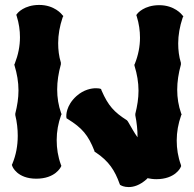

<svg xmlns="http://www.w3.org/2000/svg" viewBox="-20 -723 789 779"><path d="M232 -663C231 -665 201 -703 139 -703C78 -703 51 -670 50 -668L46 -663L48 -657C57 -628 61 -600 61 -572C61 -536 54 -501 40 -465L38 -461L39 -457C49 -424 55 -391 55 -356C55 -325 50 -294 42 -262V-256C49 -227 52 -199 52 -172C52 -132 45 -94 30 -58L28 -54L30 -49C30 -47 50 2 127 2C204 2 226 -44 227 -46L229 -50L227 -55C215 -88 210 -121 210 -155C210 -189 216 -223 228 -256L230 -260L228 -264C217 -295 212 -327 212 -360C212 -392 217 -426 227 -462V-469C219 -495 216 -521 216 -548C216 -582 222 -616 234 -652L237 -658ZM719 -662C718 -664 688 -702 626 -702C565 -702 538 -669 537 -667L533 -662L535 -656C544 -627 548 -598 548 -570C548 -535 541 -499 527 -464L525 -460L526 -455C536 -423 542 -389 542 -355C542 -324 537 -293 529 -261V-255C535 -225 538 -196 538 -169V-166C525 -184 514 -204 499 -230L495 -235C443 -268 419 -294 392 -356L390 -362L383 -364C382 -364 377 -365 369 -365C352 -365 320 -360 290 -333C247 -294 249 -254 249 -250L250 -243L255 -240C313 -204 338 -175 363 -111L364 -107L368 -105C422 -69 446 -31 465 22L467 27L471 29C472 30 484 36 502 36C522 36 547 29 575 4C576 2 578 1 579 0C589 2 601 4 614 4C691 4 713 -43 713 -45L715 -49L714 -54C702 -87 697 -120 697 -153C697 -187 703 -221 715 -255L717 -259L715 -263C704 -294 699 -326 699 -359C699 -391 704 -425 714 -461V-468C706 -494 703 -520 703 -547C703 -580 709 -615 721 -651L724 -657Z"/></svg>

Font: Hanalei Fill
Style: Regular
Weight: 400
Designer: Astigmatic (AOETI)
Foundry: Astigmatic (AOETI)
Version: Version 1.000